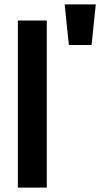

<svg xmlns="http://www.w3.org/2000/svg" viewBox="-20 -850 466 870"><path d="M61 -757H192V0H61ZM273 -830H414L395 -646H292Z"/></svg>

Font: Evergrow Sans
Style: Bold
Weight: 700
Foundry: 10Web
Version: Version 1.000